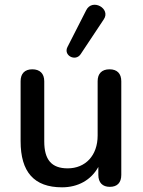

<svg xmlns="http://www.w3.org/2000/svg" viewBox="-20 -791 609 820"><path d="M423 -708C455 -754 374 -800 348 -747L268 -590C250 -554 302 -527 324 -559ZM245 9C313 9 369 -22 400 -78V-44C400 -11 418 7 449 7C481 7 498 -11 498 -44V-444C498 -477 480 -495 448 -495C415 -495 397 -477 397 -444V-212C397 -127 345 -72 269 -72C200 -72 169 -109 169 -187V-444C169 -477 150 -495 118 -495C86 -495 68 -477 68 -444V-188C68 -57 125 9 245 9Z"/></svg>

Font: Nunito SemiBold
Style: Regular
Weight: 600
Designer: Vernon Adams
Foundry: Vernon Adams
Version: Version 3.602